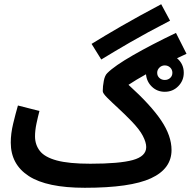

<svg xmlns="http://www.w3.org/2000/svg" viewBox="-20 -869 904 910"><path d="M460 -587 414 -661Q477 -700 555 -745Q633 -790 744 -849L786 -771Q674 -713 598 -669Q522 -625 460 -587ZM382 21Q202 21 116.5 -34.5Q31 -90 31 -193Q31 -236 42.5 -283.5Q54 -331 65 -369L167 -343Q160 -317 153 -284Q146 -251 146 -223Q146 -183 169 -153.5Q192 -124 249 -108.5Q306 -93 408 -93Q546 -93 609.5 -110.5Q673 -128 673 -172Q673 -194 657 -225Q641 -256 602 -296Q571 -328 540 -356.5Q509 -385 488 -406Q467 -427 467 -437Q467 -460 472 -486Q477 -512 489 -523Q523 -557 610 -607Q697 -657 814 -713L864 -614Q840 -603 819 -593Q851 -566 851 -524Q851 -487 825 -460.5Q799 -434 761 -434Q725 -434 700 -458Q675 -482 672 -517Q625 -491 589 -467Q695 -371 744 -298Q793 -225 793 -158Q793 -69 695.5 -24Q598 21 382 21ZM761 -490Q776 -490 786.5 -499.5Q797 -509 797 -524Q797 -539 786.5 -549Q776 -559 761 -559Q746 -559 735.5 -548.5Q725 -538 725 -524Q725 -509 735.5 -499.5Q746 -490 761 -490Z"/></svg>

Font: Noto Sans Arabic UI SmCn SmBd
Style: Regular
Weight: 600
Width: 4
Designer: Monotype Design Team, Nadine Chahine and Nizar Qandah
Foundry: Monotype Imaging Inc.
Version: Version 2.010; ttfautohint (v1.8.4.7-5d5b)